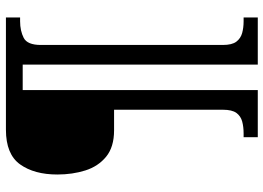

<svg xmlns="http://www.w3.org/2000/svg" viewBox="-144 -656 911 664"><g transform="rotate(-90 312.0 -324.5)"><path d="M169 111V62H182Q205 62 223.5 57Q242 52 253 37Q264 22 264 -10V-386H193Q135 -386 101.5 -413.5Q68 -441 54 -485.5Q40 -530 40 -582Q40 -662 75 -711Q110 -760 195 -760H583V-711H570Q537 -711 512.5 -698.5Q488 -686 488 -639V-10Q488 22 499.5 37Q511 52 529.5 57Q548 62 570 62H583V111H420V-702H332V111Z"/></g></svg>

Font: Noto Naskh Arabic UI Semi
Style: Bold
Weight: 700
Designer: Monotype Design Team, David Williams, Mohamad Dakak and Nizar Qandah
Foundry: Monotype Imaging Inc.
Version: Version 2.014; ttfautohint (v1.8.4.7-5d5b)